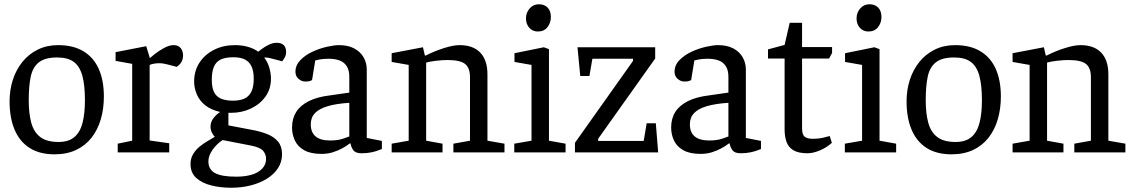

<svg xmlns="http://www.w3.org/2000/svg" viewBox="-20 -716 5327 902"><path d="M236 9Q166 9 119 -21Q72 -51 48.5 -107Q25 -163 25 -240Q25 -294 40.5 -341.5Q56 -389 85.5 -425.5Q115 -462 157.5 -483Q200 -504 253 -504Q325 -504 373 -474.5Q421 -445 444.5 -391Q468 -337 468 -263Q468 -205 453.5 -155.5Q439 -106 410 -69Q381 -32 337.5 -11.5Q294 9 236 9ZM255 -49Q303 -49 330 -72.5Q357 -96 368 -140Q379 -184 379 -245Q379 -315 367 -359.5Q355 -404 327 -425Q299 -446 248 -446Q192 -446 163 -423.5Q134 -401 124.5 -356.5Q115 -312 115 -245Q115 -183 127 -139Q139 -95 169.5 -72Q200 -49 255 -49Z M533 0V-41L601 -55V-416L523 -430V-471L667 -499L684 -443Q689 -448 707.5 -462.5Q726 -477 750.5 -490.5Q775 -504 796 -504Q817 -504 828.5 -490.5Q840 -477 840 -455Q840 -438 832.5 -425Q825 -412 810 -402L768 -413Q756 -416 747 -417.5Q738 -419 727 -419Q716 -419 704 -417Q692 -415 683 -411V-56L775 -43V0Z M1066 166Q1016 166 972 155Q928 144 901.5 119.5Q875 95 875 55Q875 29 887 8.5Q899 -12 918 -27.5Q937 -43 956.5 -54Q976 -65 989 -73Q982 -80 975.5 -93Q969 -106 969 -121Q969 -143 983 -161Q997 -179 1014 -190Q971 -200 944 -221.5Q917 -243 904.5 -273Q892 -303 892 -333Q892 -383 917 -421.5Q942 -460 985.5 -482Q1029 -504 1083 -504Q1118 -504 1146.5 -495.5Q1175 -487 1193 -473Q1196 -475 1209.5 -485.5Q1223 -496 1242 -505.5Q1261 -515 1280 -515Q1301 -515 1312.5 -504.5Q1324 -494 1324 -472Q1324 -456 1317 -444.5Q1310 -433 1306 -428L1268 -438Q1253 -442 1244 -444Q1235 -446 1221 -446Q1238 -424 1245.5 -397Q1253 -370 1253 -347Q1253 -298 1227 -262Q1201 -226 1158.5 -206Q1116 -186 1066 -186H1053V-127L1158 -107Q1203 -99 1235.5 -86Q1268 -73 1286.5 -50.5Q1305 -28 1305 8Q1305 45 1286 74Q1267 103 1234 123.5Q1201 144 1158 155Q1115 166 1066 166ZM1090 114Q1130 114 1161.5 105Q1193 96 1211.5 76.5Q1230 57 1230 30Q1230 10 1217 -6.5Q1204 -23 1160 -32L1026 -58Q1000 -42 979.5 -13.5Q959 15 959 42Q959 80 990 97Q1021 114 1090 114ZM1074 -243Q1105 -243 1126.5 -252Q1148 -261 1160 -283.5Q1172 -306 1172 -347Q1172 -380 1162.5 -402Q1153 -424 1132.5 -435.5Q1112 -447 1076 -447Q1038 -447 1016 -436Q994 -425 984.5 -401.5Q975 -378 975 -341Q975 -305 985.5 -283.5Q996 -262 1018.5 -252.5Q1041 -243 1074 -243Z M1491 7Q1440 7 1409.5 -10Q1379 -27 1365.5 -55.5Q1352 -84 1352 -117Q1352 -159 1371.5 -190Q1391 -221 1431 -241Q1471 -261 1531 -268L1621 -281V-356Q1621 -385 1609.5 -404Q1598 -423 1576.5 -431.5Q1555 -440 1523 -440Q1498 -440 1481 -436.5Q1464 -433 1461 -432L1446 -340Q1445 -339 1438 -336Q1431 -333 1414 -333Q1397 -333 1382.5 -345.5Q1368 -358 1368 -379Q1368 -410 1391.5 -434Q1415 -458 1449 -473.5Q1483 -489 1517 -496.5Q1551 -504 1572 -504Q1615 -504 1644 -488.5Q1673 -473 1688 -447Q1703 -421 1703 -389V-68L1774 -54V-16Q1771 -15 1758.5 -10Q1746 -5 1725.5 -0.5Q1705 4 1678 4Q1650 4 1639.5 -11Q1629 -26 1627 -42H1623Q1608 -30 1587.5 -19Q1567 -8 1543 -0.5Q1519 7 1491 7ZM1531 -56Q1569 -56 1595 -65.5Q1621 -75 1621 -75V-233Q1559 -229 1519 -217Q1479 -205 1459.5 -184.5Q1440 -164 1440 -132Q1440 -56 1531 -56Z M1820 0V-41L1900 -55V-411L1820 -425V-466L1967 -494L1976 -455H1980Q2021 -476 2065.5 -490Q2110 -504 2139 -504Q2203 -504 2236.5 -468.5Q2270 -433 2270 -367V-55L2350 -41V0H2110V-41L2188 -55V-353Q2188 -397 2165 -415.5Q2142 -434 2083 -434Q2058 -434 2028.5 -430.5Q1999 -427 1982 -422V-55L2059 -41V0Z M2396 0V-41L2477 -55V-411L2397 -425V-466L2535 -494L2559 -485V-55L2637 -41V0ZM2507 -568Q2482 -568 2466.5 -585.5Q2451 -603 2451 -630Q2451 -656 2468 -676Q2485 -696 2512 -696Q2537 -696 2552.5 -680.5Q2568 -665 2568 -636Q2568 -609 2552 -588.5Q2536 -568 2507 -568Z M2681 0V-45L2954 -430V-440H2763L2749 -359H2706L2693 -494H3058V-441L2790 -64V-54H3004L3018 -137H3061L3072 0Z M3272 7Q3221 7 3190.5 -10Q3160 -27 3146.5 -55.5Q3133 -84 3133 -117Q3133 -159 3152.5 -190Q3172 -221 3212 -241Q3252 -261 3312 -268L3402 -281V-356Q3402 -385 3390.5 -404Q3379 -423 3357.5 -431.5Q3336 -440 3304 -440Q3279 -440 3262 -436.5Q3245 -433 3242 -432L3227 -340Q3226 -339 3219 -336Q3212 -333 3195 -333Q3178 -333 3163.5 -345.5Q3149 -358 3149 -379Q3149 -410 3172.5 -434Q3196 -458 3230 -473.5Q3264 -489 3298 -496.5Q3332 -504 3353 -504Q3396 -504 3425 -488.5Q3454 -473 3469 -447Q3484 -421 3484 -389V-68L3555 -54V-16Q3552 -15 3539.5 -10Q3527 -5 3506.5 -0.5Q3486 4 3459 4Q3431 4 3420.5 -11Q3410 -26 3408 -42H3404Q3389 -30 3368.5 -19Q3348 -8 3324 -0.5Q3300 7 3272 7ZM3312 -56Q3350 -56 3376 -65.5Q3402 -75 3402 -75V-233Q3340 -229 3300 -217Q3260 -205 3240.5 -184.5Q3221 -164 3221 -132Q3221 -56 3312 -56Z M3774 4Q3731 4 3707.5 -10Q3684 -24 3675 -49.5Q3666 -75 3666 -107V-441H3588V-484L3666 -505L3690 -609H3748V-495H3889V-467L3875 -441H3748V-114Q3748 -83 3760.5 -73.5Q3773 -64 3798 -64Q3826 -64 3849 -69.5Q3872 -75 3878 -77L3888 -45Q3864 -23 3832 -9.5Q3800 4 3774 4Z M3949 0V-41L4030 -55V-411L3950 -425V-466L4088 -494L4112 -485V-55L4190 -41V0ZM4060 -568Q4035 -568 4019.5 -585.5Q4004 -603 4004 -630Q4004 -656 4021 -676Q4038 -696 4065 -696Q4090 -696 4105.5 -680.5Q4121 -665 4121 -636Q4121 -609 4105 -588.5Q4089 -568 4060 -568Z M4450 9Q4380 9 4333 -21Q4286 -51 4262.5 -107Q4239 -163 4239 -240Q4239 -294 4254.5 -341.5Q4270 -389 4299.5 -425.5Q4329 -462 4371.5 -483Q4414 -504 4467 -504Q4539 -504 4587 -474.5Q4635 -445 4658.5 -391Q4682 -337 4682 -263Q4682 -205 4667.5 -155.5Q4653 -106 4624 -69Q4595 -32 4551.5 -11.5Q4508 9 4450 9ZM4469 -49Q4517 -49 4544 -72.5Q4571 -96 4582 -140Q4593 -184 4593 -245Q4593 -315 4581 -359.5Q4569 -404 4541 -425Q4513 -446 4462 -446Q4406 -446 4377 -423.5Q4348 -401 4338.5 -356.5Q4329 -312 4329 -245Q4329 -183 4341 -139Q4353 -95 4383.5 -72Q4414 -49 4469 -49Z M4737 0V-41L4817 -55V-411L4737 -425V-466L4884 -494L4893 -455H4897Q4938 -476 4982.5 -490Q5027 -504 5056 -504Q5120 -504 5153.5 -468.5Q5187 -433 5187 -367V-55L5267 -41V0H5027V-41L5105 -55V-353Q5105 -397 5082 -415.5Q5059 -434 5000 -434Q4975 -434 4945.5 -430.5Q4916 -427 4899 -422V-55L4976 -41V0Z"/></svg>

Font: Faustina Light
Style: Regular
Weight: 400
Version: Version 1.200